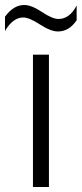

<svg xmlns="http://www.w3.org/2000/svg" viewBox="-53 -749 327 769"><path d="M143 0H79V-530H143ZM179 -623Q150 -623 107 -651Q64 -679 40 -679Q-1 -679 -33 -625V-682Q1 -729 44 -729Q73 -729 115 -701Q157 -673 181 -673Q226 -673 254 -727V-668Q224 -623 179 -623Z"/></svg>

Font: Roundo
Style: Regular
Weight: 400
Designer: Namrata Goyal (Gurmukhi), Shiva Nallaperumal (Latin)
Foundry: Indian Type Foundry
Version: Version 1.000;PS 1.0;hotconv 1.0.88;makeotf.lib2.5.647800